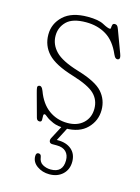

<svg xmlns="http://www.w3.org/2000/svg" viewBox="-101 -493 547 752"><g transform="rotate(15 172.5 -117.5)"><path d="M190.5 -12.5Q230.5 -12.5 254.5 -35Q278.5 -57.5 278.5 -93.5Q278.5 -129 254.2 -152.8Q230 -176.5 162.5 -197Q88.5 -219.5 58.8 -251.2Q29 -283 29 -328Q29 -372.5 62.5 -403.8Q96 -435 161 -435Q204.5 -435 225.8 -423.5Q247 -412 256 -412Q259.5 -412 259.5 -417.8Q259.5 -423.5 261.2 -429.2Q263 -435 270.5 -435Q275.5 -435 279.2 -432Q283 -429 286.5 -419L320.5 -327.5Q327.5 -309.5 320 -305.5Q307.5 -299.5 299 -319.5Q277.5 -369.5 242.2 -391Q207 -412.5 160 -412.5Q105.5 -412.5 81.5 -388.8Q57.5 -365 57.5 -331Q57.5 -295.5 83.8 -268.2Q110 -241 178 -220.5Q253.5 -198 280.2 -167.8Q307 -137.5 307 -96Q307 -52.5 276.2 -21.2Q245.5 10 188 10Q157 10 137.8 1.8Q118.5 -6.5 109 -14.5Q99.5 -22.5 96.5 -22.5Q91 -22.5 91.5 -14.5Q92 -6.5 91.8 1.8Q91.5 10 83 10Q73 10 70 -1.5L45 -93Q40.5 -109 40 -115.5Q39.5 -122 44.5 -124Q56 -129.5 64 -108.5Q81.5 -60.5 114.5 -36.5Q147.5 -12.5 190.5 -12.5ZM181 -8H204.5L168 62.5Q169.5 62.5 173 62.5Q207 62.5 227.8 80.2Q248.5 98 248.5 129.5Q248.5 161 227.8 180.5Q207 200 174 200Q145.5 200 124 184.8Q102.5 169.5 102.5 145.5Q102.5 131.5 112.5 131.5Q123 131.5 124.5 143.5Q127 164 142 172.2Q157 180.5 174.5 180.5Q223.5 180.5 223.5 130.5Q223.5 108.5 210.8 95.8Q198 83 173.5 83H155.5Q146 83 143.2 76.2Q140.5 69.5 144.5 61.5Z"/></g></svg>

Font: Fraunces 144pt S100 Thin
Style: Regular
Weight: 100
Version: Version 1.000; ttfautohint (v1.8.3)